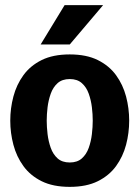

<svg xmlns="http://www.w3.org/2000/svg" viewBox="-20 -720 543 748"><path d="M20 -250Q20 -298 32.2 -344Q44.3 -390 71.2 -427Q98 -464 142.3 -486Q186.7 -508 251.7 -508Q316.7 -508 361 -486Q405.3 -464 432.2 -427Q459 -390 471.2 -344Q483.3 -298 483.3 -250Q483.3 -202 471.2 -156Q459 -110 432.2 -73Q405.3 -36 361 -14Q316.7 8 251.7 8Q186.7 8 142.3 -14Q98 -36 71.2 -73Q44.3 -110 32.2 -156Q20 -202 20 -250ZM162 -250Q162 -225.7 165.3 -197.5Q168.7 -169.3 177.7 -144Q186.7 -118.7 204.5 -102.8Q222.3 -87 251.7 -87Q281 -87 298.8 -102.8Q316.7 -118.7 325.7 -144Q334.7 -169.3 338 -197.5Q341.3 -225.7 341.3 -250Q341.3 -274.3 338 -302Q334.7 -329.7 325.7 -355Q316.7 -380.3 298.8 -396.2Q281 -412 251.7 -412Q222.3 -412 204.5 -396.2Q186.7 -380.3 177.7 -355Q168.7 -329.7 165.3 -302Q162 -274.3 162 -250ZM381.7 -700 251.7 -546.7H138.3L231.7 -700Z"/></svg>

Font: Epunda Slab Light
Style: Regular
Weight: 300
Designer: Simon Atzbach
Foundry: typofactur
Version: Version 1.102